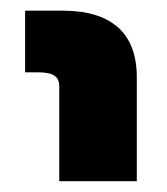

<svg xmlns="http://www.w3.org/2000/svg" viewBox="-20 -624 312 359"><path d="M235.8 -479V-285.2H90.8V-462.9Q90.8 -476.6 81.5 -482.7Q72.3 -488.8 50.8 -488.8H26.9V-604H98.1Q165 -604 200.4 -573Q235.8 -542 235.8 -479Z"/></svg>

Font: LT Superior
Style: Bold
Weight: 400
Designer: Daniel Lyons
Foundry: LyonsType
Version: Version 1.000